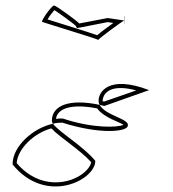

<svg xmlns="http://www.w3.org/2000/svg" viewBox="-20 -826 632 703"><path d="M26 -224C148 -74 329 -166 329 -237C285 -291 195 -343 174 -373C101 -357 26 -291 26 -224ZM41 -229C45 -282 105 -339 168 -356C199 -323 274 -277 314 -232C312 -221 304 -208 289 -195C238 -151 125 -130 41 -229ZM134 -746C134 -745 329 -686 340 -680C343 -686 427 -748 435 -751L374 -760L270 -740C267 -746 185 -806 178 -806C170 -806 132 -754 134 -746ZM154 -755C161 -767 173 -782 179 -789C200 -776 248 -740 257 -732L262 -723L374 -745L395 -742C373 -726 347 -707 336 -697C303 -709 194 -742 154 -755ZM170 -384C170 -381 171 -377 174 -373C185 -376 197 -377 208 -377C349 -332 448 -344 448 -366C455 -391 365 -403 345 -442C232 -466 170 -439 170 -384ZM185 -391C189 -425 234 -449 336 -429C360 -395 419 -379 432 -369C412 -359 321 -355 210 -392H208C201 -392 192 -392 185 -391ZM340 -680C341 -680 340 -680 340 -680ZM341 -458C341 -452 342 -447 345 -442C351 -441 356 -439 362 -438L526 -496C377 -553 341 -488 341 -458ZM356 -455V-458C356 -460 356 -463 357 -466C362 -485 385 -520 479 -495L361 -454C359 -455 357 -455 356 -455ZM435 -751H436ZM435 -766 436 -736C437 -736 436 -765 436 -766Z"/></svg>

Font: Ampere
Style: OuLn
Weight: 400
Version: Version 1